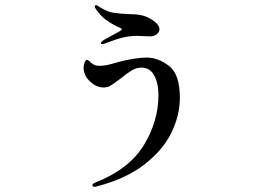

<svg xmlns="http://www.w3.org/2000/svg" viewBox="-20 -662 1040 744"><path d="M371 -495Q371 -500 382 -507Q390 -511 444 -541Q452 -545 452 -549Q452 -552 437 -558Q413 -569 392 -584Q371 -599 352 -626Q347 -634 347 -636Q347 -642 353 -642Q357 -642 364 -636Q391 -619 412 -614Q428 -611 452 -609Q476 -607 492 -607Q502 -607 516.5 -605Q531 -603 542 -599Q562 -592 580 -577.5Q598 -563 598 -549Q598 -538 587.5 -529.5Q577 -521 561 -521L512 -523Q483 -523 456 -516.5Q429 -510 388 -494Q381 -491 376 -491Q371 -491 371 -495ZM338 56Q338 52 341.5 49.5Q345 47 350 45Q480 -6 537 -99Q594 -192 594 -294Q594 -339 577.5 -369.5Q561 -400 528 -400Q509 -400 492 -390Q475 -380 449 -359Q424 -340 410.5 -331.5Q397 -323 382 -323Q353 -323 328.5 -346.5Q304 -370 304 -399Q304 -410 308 -420Q312 -430 317 -430Q320 -430 321 -429Q327 -425 331 -421Q335 -417 341 -413Q349 -407 367 -407Q386 -407 409.5 -413.5Q433 -420 440 -422Q465 -429 495.5 -434Q526 -439 548 -439Q593 -439 635 -406.5Q677 -374 677 -283Q677 -216 644.5 -148.5Q612 -81 540 -25Q468 31 356 60Q350 62 345 62Q342 62 340 60Q338 58 338 56Z"/></svg>

Font: Shippori Mincho B1 SemiBold
Style: Regular
Weight: 600
Designer: FONTDASU
Foundry: FONTDASU / Google Inc. / but / Adobe
Version: Version 3.110; ttfautohint (v1.8.3)